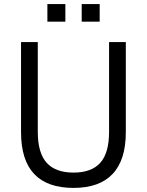

<svg xmlns="http://www.w3.org/2000/svg" viewBox="-20 -911 719 940"><path d="M340 9Q212 9 147.5 -59Q83 -127 83 -264V-705H165V-266Q165 -162 208.5 -114Q252 -66 340 -66Q428 -66 471 -114Q514 -162 514 -266V-705H596V-264Q596 -128 531.5 -59.5Q467 9 340 9ZM380 -805V-891H468V-805ZM212 -805V-891H300V-805Z"/></svg>

Font: Nunito Sans 10pt SemiCondensed
Style: Regular
Weight: 400
Width: 4
Designer: Vernon Adams
Foundry: Vernon Adams
Version: Version 3.101;gftools[0.9.27]